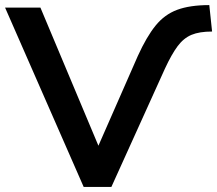

<svg xmlns="http://www.w3.org/2000/svg" viewBox="-28 -735 854 755"><path d="M301 0 -8 -705H131L359 -162L514 -515Q548 -590 583.5 -634Q619 -678 669 -696.5Q719 -715 795 -715L806 -611Q756 -611 725 -598Q694 -585 670.5 -553.5Q647 -522 621 -466L410 0Z"/></svg>

Font: MulishBold
Style: Bold
Weight: 700
Designer: Vernon Adams
Foundry: Vernon Adams
Version: Version 3.602; ttfautohint (v1.8.3)